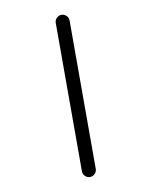

<svg xmlns="http://www.w3.org/2000/svg" viewBox="-83 -815 666 854"><g transform="rotate(-10 250.0 -388.0)"><path d="M222.7 -52.7V-722.7Q222.7 -735.4 231.9 -744.6Q241.2 -753.9 253.9 -753.9Q266.6 -753.9 275.9 -744.6Q285.2 -735.4 285.2 -722.7V-52.7Q285.2 -40 275.9 -30.8Q266.6 -21.5 253.9 -21.5Q241.2 -21.5 231.9 -30.8Q222.7 -40 222.7 -52.7Z"/></g></svg>

Font: Rounded-X Mgen+ 1mn light
Style: Regular
Weight: 200
Designer: [Source Han Sans]
Ryoko NISHIZUKA  (kana & ideographs); Paul D. Hunt (Latin, Greek & Cyrillic); Wenlong ZHANG  (bopomofo
Version: Version 1.059.20150602